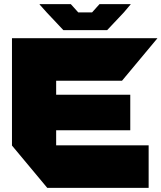

<svg xmlns="http://www.w3.org/2000/svg" viewBox="-20 -910 782 930"><path d="M209 0 38 -205V-725H742V-724L571 -519H252V-451H611V-279H252V-206H700V0ZM287 -764 206 -850 172 -888V-890H323L359 -850H426L462 -890H613V-889L580 -850L499 -764Z"/></svg>

Font: Foldit Thin ExtraBold
Style: Regular
Weight: 800
Version: Version 1.003